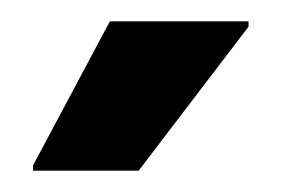

<svg xmlns="http://www.w3.org/2000/svg" viewBox="-20 -736 264 180"><path d="M11 -576V-581L83 -716H213V-711L110 -576Z"/></svg>

Font: Saira Semi Condensed SemiBold
Style: Regular
Weight: 600
Width: 4
Designer: Hector Gatti with collaboration of the Omnibus-Type team
Foundry: Omnibus-Type
Version: Version 1.001; ttfautohint (v1.8)